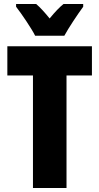

<svg xmlns="http://www.w3.org/2000/svg" viewBox="-20 -947 500 967"><path d="M157 -767H304C325 -806 371 -875 399 -913V-927H300C280 -911 257 -887 230 -854C204 -886 182 -910 162 -927H61V-913C87 -880 140 -802 157 -767ZM315 0V-567H443V-714H17V-567H146V0Z"/></svg>

Font: Noto Sans Armenian ExtraCondensed Black
Style: Regular
Weight: 900
Width: 2
Designer: Monotype Design Team
Foundry: Monotype Imaging Inc.
Version: Version 2.008